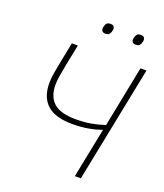

<svg xmlns="http://www.w3.org/2000/svg" viewBox="-157 -980 925 1083"><g transform="rotate(20 305.5 -438.0)"><path d="M482 -299H480Q444 -286 401 -278.5Q358 -271 310 -271Q204 -271 155.5 -315.5Q107 -360 107 -445Q107 -473 112 -502Q117 -531 126 -578L150 -698H186L160 -568Q152 -528 147.5 -499.5Q143 -471 143 -447Q143 -376 184 -339.5Q225 -303 316 -303Q365 -303 406 -310Q447 -317 489 -331L562 -698H598L458 0H422ZM309 -814Q295 -814 289.5 -820.5Q284 -827 284 -835Q284 -840 287 -852Q290 -863 296.5 -869.5Q303 -876 318 -876Q332 -876 337.5 -869.5Q343 -863 343 -855Q343 -850 340 -838Q337 -827 330.5 -820.5Q324 -814 309 -814ZM491 -814Q477 -814 471.5 -820.5Q466 -827 466 -835Q466 -840 469 -852Q472 -863 478.5 -869.5Q485 -876 500 -876Q514 -876 519.5 -869.5Q525 -863 525 -855Q525 -850 522 -838Q519 -827 512.5 -820.5Q506 -814 491 -814Z"/></g></svg>

Font: IBM Plex Sans ExtLt
Style: Italic
Weight: 200
Italic angle: -11°
Designer: Mike Abbink, Paul van der Laan, Pieter van Rosmalen
Foundry: Bold Monday
Version: Version 3.005